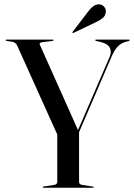

<svg xmlns="http://www.w3.org/2000/svg" viewBox="-20 -887 632 907"><path d="M423 -3Q423 0 418.5 0H185.5Q181.5 0 181.5 -3Q181.5 -5.5 186 -6L233.5 -13Q250.5 -15.5 250.5 -27V-251.5L61.5 -671Q54.5 -687 37 -690L12 -693.5Q6.5 -694.5 6.5 -697Q6.5 -700 11.5 -700H228Q233 -700 233 -697.5Q233 -694.5 227 -693.5L183.5 -688Q171 -686.5 168.5 -683.5Q166 -680.5 169 -674L348.5 -272.5L498 -618.5Q508.5 -643.5 498.5 -662Q488.5 -680.5 456 -688.5L434.5 -693.5Q430 -694.5 430 -697Q430 -700 433.5 -700H588Q592.5 -700 592.5 -697Q592.5 -694.5 587.5 -693L577.5 -690.5Q552 -684.5 535.2 -666Q518.5 -647.5 506.5 -618L353.5 -262.5V-27Q353.5 -15.5 370.5 -13L417 -6Q423 -5 423 -3ZM394 -829.5Q408 -848 421.2 -857.8Q434.5 -867.5 448.5 -866.5Q464 -865.5 472.5 -854.5Q481 -843.5 480 -832.5Q479 -812.5 464.5 -801.2Q450 -790 431.5 -781.5L328 -732Q324 -730 322.5 -732Q321 -734.5 324 -737.5Z"/></svg>

Font: Fraunces144ptRegular
Style: Regular
Weight: 400
Version: Version 1.000;[0bf87f6ff]